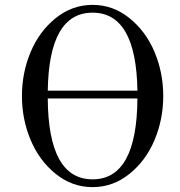

<svg xmlns="http://www.w3.org/2000/svg" viewBox="-20 -750 740 788"><path d="M105.5 -176Q70 -261 70 -356Q70 -451 105.5 -536Q141 -621 208.5 -675.5Q276 -730 360 -730Q444 -730 511.5 -675.5Q579 -621 614.5 -536Q650 -451 650 -356Q650 -261 614.5 -176Q579 -91 511.5 -36.5Q444 18 360 18Q276 18 208.5 -36.5Q141 -91 105.5 -176ZM176 -378H544Q539 -698 360 -698Q181 -698 176 -378ZM544 -346H176Q178 -14 360 -14Q542 -14 544 -346Z"/></svg>

Font: Old Standard TT
Style: Regular
Weight: 400
Designer: Alexey Kryukov <alexios@thessalonica.org.ru>
Version: Version 2.2